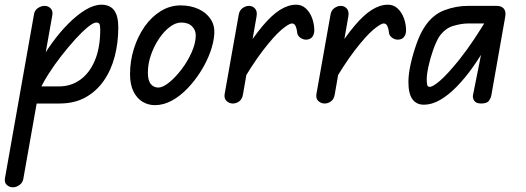

<svg xmlns="http://www.w3.org/2000/svg" viewBox="-93 -441 2239 818"><path d="M-38 357Q-53 357 -64 347Q-75 337 -72 319L52 -381Q55 -398 69 -407Q83 -416 97 -416Q112 -416 122.5 -405.5Q133 -395 130 -377L6 323Q2 339 -11 348Q-24 357 -38 357ZM411 -324Q411 -260 396 -201.5Q381 -143 349.5 -97.5Q318 -52 271 -26Q224 0 160 0H39L44 -73H160Q209 -73 248.5 -101Q288 -129 311 -183Q334 -237 334 -315Q334 -326 332 -335.5Q330 -345 317 -345Q305 -345 281 -325.5Q257 -306 227.5 -273.5Q198 -241 168 -202.5Q138 -164 113.5 -125.5Q89 -87 75 -55H25Q41 -106 67.5 -158Q94 -210 128 -257Q162 -304 199 -341Q236 -378 272 -399.5Q308 -421 339 -421Q375 -421 393 -397.5Q411 -374 411 -324Z M567 7Q539 7 515 -7Q491 -21 476 -50.5Q461 -80 461 -125Q461 -181 477.5 -233.5Q494 -286 523 -327.5Q552 -369 591.5 -393.5Q631 -418 677 -418Q718 -418 751.5 -403Q785 -388 803.5 -361Q822 -334 820 -298Q818 -261 803 -219.5Q788 -178 763 -138Q738 -98 706.5 -65Q675 -32 639.5 -12.5Q604 7 567 7ZM581 -68Q601 -68 628 -90Q655 -112 680.5 -145.5Q706 -179 723 -217Q740 -255 741 -287Q742 -312 725.5 -328.5Q709 -345 679 -345Q655 -345 630 -326Q605 -307 584 -275.5Q563 -244 550 -206.5Q537 -169 537 -132Q537 -98 549.5 -83Q562 -68 581 -68Z M1212 -272Q1197 -272 1185.5 -281Q1174 -290 1173 -303Q1172 -316 1167 -328.5Q1162 -341 1151 -341Q1138 -341 1106.5 -314.5Q1075 -288 1028 -227Q981 -166 921 -62L938 -207Q986 -283 1025.5 -330Q1065 -377 1100 -399Q1135 -421 1169 -421Q1193 -421 1210.5 -404.5Q1228 -388 1237 -363Q1246 -338 1246 -311Q1246 -296 1238 -284.5Q1230 -273 1212 -272ZM899 0Q884 0 872.5 -10.5Q861 -21 864 -40L924 -378Q927 -397 940.5 -406.5Q954 -416 968 -416Q983 -416 993.5 -404.5Q1004 -393 1000 -371L942 -38Q939 -19 926.5 -9.5Q914 0 899 0Z M1603 -272Q1588 -272 1576.5 -281Q1565 -290 1564 -303Q1563 -316 1558 -328.5Q1553 -341 1542 -341Q1529 -341 1497.5 -314.5Q1466 -288 1419 -227Q1372 -166 1312 -62L1329 -207Q1377 -283 1416.5 -330Q1456 -377 1491 -399Q1526 -421 1560 -421Q1584 -421 1601.5 -404.5Q1619 -388 1628 -363Q1637 -338 1637 -311Q1637 -296 1629 -284.5Q1621 -273 1603 -272ZM1290 0Q1275 0 1263.5 -10.5Q1252 -21 1255 -40L1315 -378Q1318 -397 1331.5 -406.5Q1345 -416 1359 -416Q1374 -416 1384.5 -404.5Q1395 -393 1391 -371L1333 -38Q1330 -19 1317.5 -9.5Q1305 0 1290 0Z M1712 5Q1681 5 1664 -18.5Q1647 -42 1647 -92Q1647 -126 1657 -170Q1667 -214 1682.5 -257Q1698 -300 1717 -328Q1751 -379 1800.5 -397.5Q1850 -416 1901 -416H2004V-341H1901Q1873 -341 1837.5 -330.5Q1802 -320 1777 -283Q1764 -261 1752 -227Q1740 -193 1732.5 -158.5Q1725 -124 1725 -102Q1725 -92 1726.5 -81.5Q1728 -71 1738 -71Q1751 -71 1781.5 -97Q1812 -123 1864 -187Q1900 -233 1928 -275.5Q1956 -318 1981 -359H2032Q2020 -322 2000.5 -284.5Q1981 -247 1960 -213Q1939 -179 1920 -153Q1888 -108 1853.5 -72.5Q1819 -37 1783.5 -16Q1748 5 1712 5ZM1957 0Q1935 0 1927.5 -12Q1920 -24 1922 -35L1970 -276V-416H2023Q2044 -416 2054 -403.5Q2064 -391 2059 -367L2000 -33Q1999 -26 1991 -13Q1983 0 1957 0Z"/></svg>

Font: Edu QLD Beginner Medium
Style: Regular
Weight: 500
Designer: Tina and Corey Anderson
Foundry: Google for Education
Version: Version 1.003